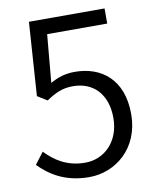

<svg xmlns="http://www.w3.org/2000/svg" viewBox="-84 -797 716 875"><g transform="rotate(-10 274.5 -359.5)"><path d="M259 13C380 13 496 -78 496 -237C496 -399 397 -471 276 -471C230 -471 196 -459 162 -440L182 -662H460V-732H110L87 -392L132 -364C174 -392 206 -408 256 -408C351 -408 413 -343 413 -234C413 -125 341 -55 252 -55C165 -55 111 -95 69 -138L28 -84C77 -35 145 13 259 13Z"/></g></svg>

Font: Noto Sans KR DemiLight
Style: Regular
Weight: 350
Designer: Ryoko NISHIZUKA 西塚涼子 (kana, bopomofo & ideographs); Paul D. Hunt (Latin, Greek & Cyrillic); Sandoll Communications 산돌커뮤니
Foundry: Adobe
Version: Version 2.004;hotconv 1.0.118;makeotfexe 2.5.65603